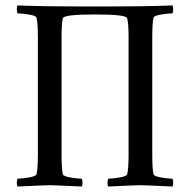

<svg xmlns="http://www.w3.org/2000/svg" viewBox="-20 -682 697 705"><path d="M44.9 2.9Q41.5 -1 41.7 -11.5Q42 -22 44.9 -25.9Q60.5 -25.9 86.2 -30.3Q111.8 -34.7 113.8 -42Q119.1 -59.6 119.1 -116.2V-543Q119.1 -599.6 113.8 -617.2Q111.8 -624.5 86.2 -628.7Q60.5 -632.8 44.9 -632.8Q42 -636.7 41.7 -647.5Q41.5 -658.2 44.9 -662.1Q127 -658.2 329.1 -658.2Q530.8 -658.2 612.8 -662.1Q616.2 -658.2 616 -647.5Q615.7 -636.7 612.8 -632.8Q597.2 -632.8 571.5 -628.7Q545.9 -624.5 543.9 -617.2Q539.1 -601.1 539.1 -543V-116.2Q539.1 -58.1 543.9 -42Q545.9 -34.7 571.5 -30.3Q597.2 -25.9 612.8 -25.9Q615.7 -22 616 -11.5Q616.2 -1 612.8 2.9Q510.3 -2 496.1 -2Q480.5 -2 377.9 2.9Q374.5 -1 374.8 -11.5Q375 -22 377.9 -25.9Q393.6 -25.9 419.2 -30.3Q444.8 -34.7 446.8 -42Q452.1 -59.6 452.1 -116.2V-543Q452.1 -597.7 446.8 -615.2Q443.4 -628.9 329.1 -628.9Q214.4 -628.9 210.9 -615.2Q206.1 -599.1 206.1 -543V-116.2Q206.1 -58.1 210.9 -42Q212.9 -34.7 238.5 -30.3Q264.2 -25.9 279.8 -25.9Q282.7 -22 283 -11.5Q283.2 -1 279.8 2.9Q177.2 -2 163.1 -2Q147.5 -2 44.9 2.9Z"/></svg>

Font: Crimson
Style: Roman
Weight: 400
Version: Version 0.8